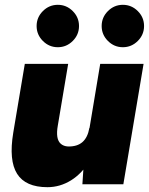

<svg xmlns="http://www.w3.org/2000/svg" viewBox="-20 -765 619 797"><path d="M322 0 328 -92 396 -500H576L492 0ZM40 -244 83 -500H263L220 -244ZM220 -244Q215 -216 218 -197Q221 -178 232.5 -168Q244 -158 262 -157Q300 -156 322 -175Q344 -194 351 -234H400Q387 -155 354 -100Q321 -45 275 -16.5Q229 12 177 12Q86 12 51 -43.5Q16 -99 35 -214L40 -244ZM220 -569Q184 -569 158 -595Q132 -621 132 -657Q132 -693 158 -719Q184 -745 220 -745Q256 -745 282 -719Q308 -693 308 -657Q308 -621 282 -595Q256 -569 220 -569ZM490 -569Q454 -569 428 -595Q402 -621 402 -657Q402 -693 428 -719Q454 -745 490 -745Q526 -745 552 -719Q578 -693 578 -657Q578 -621 552 -595Q526 -569 490 -569Z"/></svg>

Font: Figtree Black
Style: Italic
Weight: 900
Italic angle: -9.5°
Foundry: Erik Kennedy
Version: Version 2.001;gftools[0.9.30]